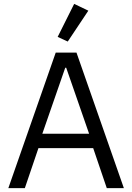

<svg xmlns="http://www.w3.org/2000/svg" viewBox="-20 -969 681 989"><path d="M530 0 460 -206H178L108 0H23L267 -698H374L618 0ZM321 -620H316L198 -280H439ZM329 -755 277 -779 362 -949 435 -914Z"/></svg>

Font: IBM Plex Sans Thai
Style: Regular
Weight: 400
Designer: Mike Abbink, Paul van der Laan, Pieter van Rosmalen, Ben Mitchell, Mark Frömberg
Foundry: Bold Monday
Version: Version 1.2